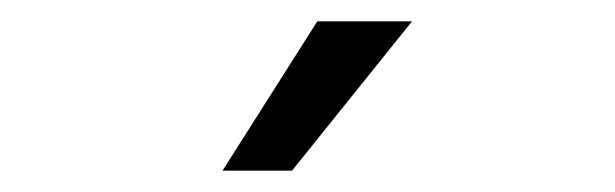

<svg xmlns="http://www.w3.org/2000/svg" viewBox="-20 -735 583 182"><path d="M190.9 -573.2 280.8 -714.8H370.6L256.8 -573.2Z"/></svg>

Font: Varta Medium
Style: Regular
Weight: 500
Designer: Joana Correia, Viktoriya Grabowska, Eben Sorkin
Foundry: Sorkin Type Co.
Version: Version 1.004